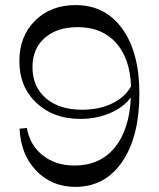

<svg xmlns="http://www.w3.org/2000/svg" viewBox="-20 -728 626 756"><path d="M276.9 7.8Q183.6 7.8 122.6 -55.9Q61.5 -119.6 57.1 -221.2L85.9 -224.1Q97.2 -157.2 147.9 -116.7Q198.7 -76.2 272.9 -76.2Q373.5 -76.2 431.6 -146.7Q489.7 -217.3 495.1 -344.2Q466.3 -305.2 413.1 -282.5Q359.9 -259.8 295.9 -259.8Q189.9 -259.8 123 -323.2Q56.2 -386.7 56.2 -486.8Q56.2 -585 117.9 -646.5Q179.7 -708 277.8 -708Q394.5 -708 461.7 -614.5Q528.8 -521 528.8 -359.9Q528.8 -189.9 461.2 -91.1Q393.6 7.8 276.9 7.8ZM107.9 -463.9Q107.9 -386.7 160.6 -341.3Q213.4 -295.9 303.2 -295.9Q369.6 -295.9 420.4 -320.1Q471.2 -344.2 496.1 -388.2Q491.7 -498.5 436.5 -559.8Q381.3 -621.1 286.1 -621.1Q204.1 -621.1 156 -578.6Q107.9 -536.1 107.9 -463.9Z"/></svg>

Font: Ribes
Style: Regular
Weight: 400
Designer: Luigi Gorlero
Foundry: Collletttivo
Version: Version 2.100;Glyphs 3.2 (3217)